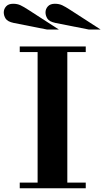

<svg xmlns="http://www.w3.org/2000/svg" viewBox="-85 -1001 555 1021"><path d="M115 -15V-754H273V-15ZM20 0V-30H371V0ZM20 -724V-754H371V-724ZM387 -844 210 -879Q177 -886 167 -902Q157 -918 157 -935Q157 -953 169.5 -967Q182 -981 207 -981Q229 -981 246 -973Q263 -965 289 -948L450 -844ZM165 -844 -12 -879Q-45 -886 -55 -902Q-65 -918 -65 -935Q-65 -953 -52.5 -967Q-40 -981 -15 -981Q7 -981 24 -973Q41 -965 67 -948L228 -844Z"/></svg>

Font: Libre Bodoni
Style: Bold
Weight: 700
Designer: Pablo Impallari, Rodrigo Fuenzalida
Foundry: Impallari Type
Version: Version 2.005;gftools[0.9.23]